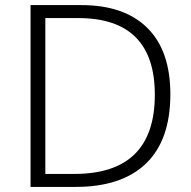

<svg xmlns="http://www.w3.org/2000/svg" viewBox="-20 -734 751 754"><path d="M649 -364Q649 -184 553.5 -92Q458 0 277 0H100V-714H299Q468 -714 558.5 -624.5Q649 -535 649 -364ZM588 -362Q588 -663 287 -663H158V-51H272Q588 -51 588 -362Z"/></svg>

Font: Noto Sans Arabic UI Lt
Style: Regular
Weight: 300
Designer: Monotype Design Team, Nadine Chahine and Nizar Qandah
Foundry: Monotype Imaging Inc.
Version: Version 2.010; ttfautohint (v1.8.4.7-5d5b)